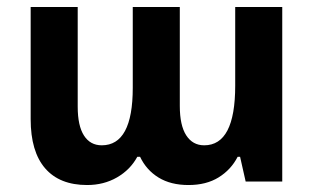

<svg xmlns="http://www.w3.org/2000/svg" viewBox="-20 -521 900 551"><path d="M68 -179V-501H203V-215Q203 -160 221 -132Q239 -104 272 -104Q361 -104 361 -269V-501H496V-217Q496 -161 514.5 -132.5Q533 -104 566 -104Q655 -104 655 -275V-501H790V0H685L669 -71H662Q643 -34 607.5 -12Q572 10 521 10Q470 10 435 -11.5Q400 -33 382 -71H374Q354 -34 316 -12Q278 10 230 10Q151 10 109.5 -38Q68 -86 68 -179Z"/></svg>

Font: Noto Sans Armenian SmBd Narrow
Style: Regular
Weight: 600
Width: 4
Designer: Monotype Design team
Foundry: Monotype Imaging Inc.
Version: Version 1.000